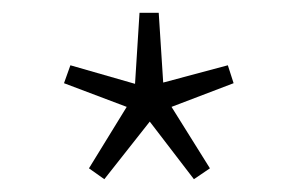

<svg xmlns="http://www.w3.org/2000/svg" viewBox="-20 -804 467 300"><path d="M143 -524 214 -614 283 -524 308 -541 248 -637 345 -674 336 -702 235 -675 228 -784H198L191 -673L90 -702L80 -674L178 -637L119 -541Z"/></svg>

Font: Harano Aji Gothic CN ExtraLight
Style: Regular
Weight: 250
Foundry: Masamichi Hosoda
Version: HaranoAjiGothicCN-ExtraLight version 20230610;ttx 4.39.4